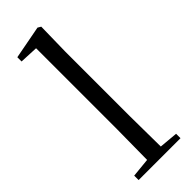

<svg xmlns="http://www.w3.org/2000/svg" viewBox="-264 -833 862 862"><g transform="rotate(-45 167.0 -402.5)"><path d="M125 0H301V-28L212 -36L210 -229V-641L213 -796L198 -805L40 -775V-748L128 -744V-229L126 -37L35 -28V0Z"/></g></svg>

Font: NameLogos Serif 2
Style: Regular
Weight: 500
Version: Version 0.1